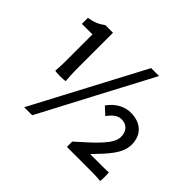

<svg xmlns="http://www.w3.org/2000/svg" viewBox="-163 -992 1249 1249"><g transform="rotate(45 461.0 -368.0)"><path d="M162 -466V-382C162 -354 160 -319 158 -298C162 -292 249 -292 254 -298C251 -325 249 -370 249 -407V-517V-737H179C146 -713 118 -699 65 -690V-635H162ZM385 -368 183 14H257L458 -368L660 -750H587ZM786 -74H702C786 -161 850 -228 850 -308C850 -401 789 -452 699 -452C637 -452 583 -418 546 -365L597 -318C622 -354 652 -379 687 -379C735 -379 765 -347 765 -295C765 -232 690 -162 562 -49V0H716H794C821 0 852 2 871 4C875 0 875 -74 871 -76C857 -75 843 -74 829 -74H786Z"/></g></svg>

Font: GenSekiGothic2 TW M
Style: Regular
Weight: 500
Version: Version 2.100;PS 2.1;hotconv 16.6.51;makeotf.lib2.5.65220 DE